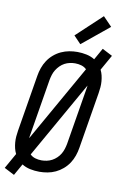

<svg xmlns="http://www.w3.org/2000/svg" viewBox="-114 -1043 737 1157"><g transform="rotate(10 254.5 -465.0)"><path d="M57 53 -5 21 48 -73Q40 -89 36 -106Q32 -123 30.5 -141Q29 -159 30.5 -177.5Q32 -196 35 -214L92 -559Q96 -584 104.5 -608.5Q113 -633 127.5 -655Q142 -677 162.5 -694.5Q183 -712 207 -723Q231 -734 256 -738.5Q281 -743 305 -743Q334 -743 362 -737Q390 -731 412 -717L452 -788L514 -756L461 -662Q469 -646 473 -629Q477 -612 478.5 -594Q480 -576 478.5 -557.5Q477 -539 474 -521L417 -176Q413 -151 404.5 -126.5Q396 -102 381.5 -80Q367 -58 346.5 -40.5Q326 -23 302.5 -12Q279 -1 253.5 3.5Q228 8 204 8Q175 8 147 2Q119 -4 97 -18ZM109 -181 374 -649Q361 -662 342.5 -667.5Q324 -673 304 -673Q288 -673 271.5 -669.5Q255 -666 240 -658Q225 -650 212.5 -637.5Q200 -625 191 -610.5Q182 -596 177 -580Q172 -564 169 -548L112 -203Q111 -197 110 -191.5Q109 -186 109 -181ZM205 -62Q221 -62 237.5 -65.5Q254 -69 269 -77Q284 -85 297 -97.5Q310 -110 318.5 -124.5Q327 -139 332 -155Q337 -171 340 -187L397 -532Q398 -538 399 -543.5Q400 -549 400 -554L135 -86Q148 -73 166.5 -67.5Q185 -62 205 -62ZM314 -792 270 -838 425 -983 479 -927Z"/></g></svg>

Font: Iosevka SS04
Style: Italic
Weight: 400
Italic angle: -9°
Monospace: yes
Designer: Belleve Invis
Foundry: Belleve Invis
Version: Version 19.0.0; ttfautohint (v1.8.4)